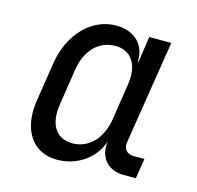

<svg xmlns="http://www.w3.org/2000/svg" viewBox="-88 -652 776 755"><g transform="rotate(15 300.0 -275.0)"><path d="M205 10C288 10 356 -38 381 -111C371 -48 409 0 475 0H525L538 -82H493C467 -82 451 -100 455 -127L522 -550H432L417 -445H414C417 -514 371 -560 296 -560C197 -560 115 -477 95 -355L70 -194C51 -73 106 10 205 10ZM248 -68C182 -68 149 -119 161 -200L184 -350C196 -431 246 -482 313 -482C378 -482 412 -431 400 -350L377 -200C364 -119 314 -68 248 -68Z"/></g></svg>

Font: JetBrains Mono
Style: Italic
Weight: 400
Italic angle: -9°
Monospace: yes
Designer: Philipp Nurullin, Konstantin Bulenkov
Foundry: JetBrains
Version: Version 2.305